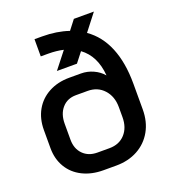

<svg xmlns="http://www.w3.org/2000/svg" viewBox="-146 -905 897 1018"><g transform="rotate(-20 303.0 -396.0)"><path d="M568 -369V-224Q568 -155 538.5 -102.5Q509 -50 456 -21Q403 8 334 8H262Q196 8 145 -17.5Q94 -43 66 -90Q38 -137 38 -198V-300Q38 -364 65.5 -412.5Q93 -461 143.5 -488Q194 -515 259 -515H325Q361 -515 394 -500Q427 -485 448 -460H449Q440 -572 366 -626L323 -571H210L283 -664Q244 -673 199 -673H156V-770H199Q281 -770 348 -747L389 -800H502L429 -706Q498 -658 533 -573Q568 -488 568 -369ZM453 -279Q453 -339 418 -377.5Q383 -416 327 -416H261Q212 -416 182.5 -382.5Q153 -349 153 -294V-204Q153 -153 183.5 -122Q214 -91 264 -91H332Q387 -91 420 -127Q453 -163 453 -222Z"/></g></svg>

Font: Bai Jamjuree SemiBold
Style: Regular
Weight: 600
Version: Version 1.000; ttfautohint (v1.6)